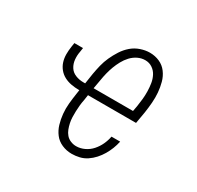

<svg xmlns="http://www.w3.org/2000/svg" viewBox="-124 -679 847 827"><g transform="rotate(30 300.0 -265.0)"><path d="M324 8Q298 8 275 -2Q252 -12 237.5 -31Q223 -50 216 -73.5Q209 -97 206.5 -122.5Q204 -148 206.5 -174Q209 -200 213 -226L216 -246H213Q194 -246 175 -249.5Q156 -253 140 -261.5Q124 -270 112.5 -284Q101 -298 95.5 -315.5Q90 -333 90 -352.5Q90 -372 93 -391L96 -411H139L136 -391Q132 -371 134 -351Q136 -331 146 -315Q156 -299 174.5 -291.5Q193 -284 213 -284H223L231 -336Q235 -359 240.5 -381.5Q246 -404 256 -426Q266 -448 279.5 -469Q293 -490 311.5 -506Q330 -522 353.5 -530Q377 -538 399 -538Q425 -538 447.5 -528Q470 -518 484.5 -498.5Q499 -479 505.5 -455Q512 -431 514 -406.5Q516 -382 514 -356Q512 -330 508 -304L498 -246H259L255 -219Q252 -205 250.5 -190Q249 -175 248.5 -160Q248 -145 248.5 -130.5Q249 -116 252 -102Q255 -88 260 -75Q265 -62 274 -51.5Q283 -41 296.5 -35.5Q310 -30 324 -30Q345 -30 365 -39.5Q385 -49 399.5 -65.5Q414 -82 423 -101.5Q432 -121 436 -142H479Q475 -123 468 -105Q461 -87 451 -70Q441 -53 427.5 -38Q414 -23 397.5 -12Q381 -1 362 3.5Q343 8 324 8ZM461 -284 466 -311Q469 -330 471 -349.5Q473 -369 472.5 -389Q472 -409 469 -427.5Q466 -446 457.5 -462.5Q449 -479 433.5 -489.5Q418 -500 398 -500Q379 -500 361.5 -491.5Q344 -483 330.5 -468.5Q317 -454 307.5 -436.5Q298 -419 291.5 -401.5Q285 -384 280.5 -366Q276 -348 273 -329L265 -284Z"/></g></svg>

Font: Iosevka Curly XLtExObl
Style: Regular
Weight: 200
Width: 7
Italic angle: -9°
Monospace: yes
Designer: Belleve Invis
Foundry: Belleve Invis
Version: Version 11.0.1; ttfautohint (v1.8.3)